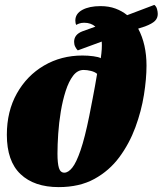

<svg xmlns="http://www.w3.org/2000/svg" viewBox="-20 -745 665 785"><path d="M220 20Q120 20 64 -33Q8 -86 8 -194Q8 -290 49 -363Q90 -436 160 -477Q230 -518 317 -518Q340 -518 362 -515Q384 -512 392 -507Q398 -547 396 -575L298 -539Q292 -545 287.5 -554Q283 -563 283 -574Q283 -604 317 -617L370 -636Q352 -652 324 -652Q312 -652 303 -648.5Q294 -645 292 -643Q288 -649 288 -661Q288 -689 316.5 -704.5Q345 -720 391 -720Q425 -720 452 -710Q479 -700 500 -683L611 -725Q619 -719 622 -708Q625 -697 625 -688Q625 -671 613.5 -659.5Q602 -648 573 -637L545 -628Q579 -564 579 -477Q579 -423 568.5 -357Q558 -291 533.5 -224.5Q509 -158 468 -102.5Q427 -47 366 -13.5Q305 20 220 20ZM243 -39Q259 -39 275.5 -59.5Q292 -80 309.5 -131Q327 -182 345 -271Q350 -297 359 -343Q368 -389 377 -443Q368 -451 352 -455Q336 -459 322 -459Q297 -459 279 -435.5Q261 -412 248.5 -373Q236 -334 228.5 -288.5Q221 -243 218 -198Q215 -153 215 -117Q215 -77 221 -58Q227 -39 243 -39Z"/></svg>

Font: Sansita Swashed Black
Style: Regular
Weight: 900
Designer: Pablo Cosgaya
Foundry: Omnibus-Type
Version: Version 1.003; ttfautohint (v1.8.3)